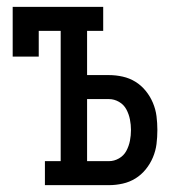

<svg xmlns="http://www.w3.org/2000/svg" viewBox="-20 -540 540 560"><path d="M111 0V-70H157V-450H93V-375H17V-520H281V-450H234V-321H298Q318 -321 338 -316.5Q358 -312 375 -301.5Q392 -291 405 -275Q418 -259 426 -240Q434 -221 436.5 -201Q439 -181 439 -161Q439 -140 436.5 -120Q434 -100 426 -81Q418 -62 405 -46Q392 -30 375 -19.5Q358 -9 338 -4.5Q318 0 298 0ZM234 -70H298Q313 -70 327 -78Q341 -86 348.5 -100Q356 -114 359 -129.5Q362 -145 362 -161Q362 -176 359 -191.5Q356 -207 348.5 -221Q341 -235 327 -243Q313 -251 298 -251H234Z"/></svg>

Font: Iosevka Curly Slab
Style: Regular
Weight: 400
Monospace: yes
Designer: Belleve Invis
Foundry: Belleve Invis
Version: Version 22.1.2; ttfautohint (v1.8.4)